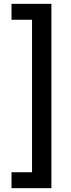

<svg xmlns="http://www.w3.org/2000/svg" viewBox="-20 -829 368 1001"><path d="M40 152V69H147V-726H40V-809H248V152Z"/></svg>

Font: Zen Kaku Gothic New
Style: Bold
Weight: 700
Designer: Yoshimichi Ohira
Foundry: Positype
Version: Version 1.002